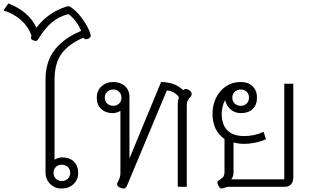

<svg xmlns="http://www.w3.org/2000/svg" viewBox="-70 -1075 1783 1105"><path d="M192 -83V-617Q192 -721 245.5 -789Q299 -857 397 -897Q386 -925 365.5 -952.5Q345 -980 323 -994Q268 -979 228.5 -946Q189 -913 153 -854Q144 -839 135 -839Q133 -839 121 -843Q108 -847 108 -858Q108 -864 111 -871Q92 -923 51 -959.5Q10 -996 -50 -1015L-22 -1055Q95 -1011 140 -915Q170 -957 213.5 -988Q257 -1019 306 -1035Q317 -1039 324 -1039Q331 -1039 336 -1035Q371 -1012 402 -969.5Q433 -927 446 -892Q452 -877 452 -869Q452 -860 441 -854Q432 -849 425 -849Q416 -849 410 -858Q327 -823 285.5 -767.5Q244 -712 244 -617V-156Q265 -169 289 -169Q331 -169 355.5 -144.5Q380 -120 380 -80Q380 -41 353 -15.5Q326 10 285 10Q245 10 218.5 -16.5Q192 -43 192 -83ZM334 -80Q334 -101 320 -114Q306 -127 285 -127Q265 -127 251.5 -114Q238 -101 238 -80Q238 -60 251.5 -46.5Q265 -33 285 -33Q306 -33 320 -46.5Q334 -60 334 -80Z M604 -15Q604 -20 608 -28Q623 -54 623 -78V-437Q602 -424 578 -424Q538 -424 512.5 -448Q487 -472 487 -513Q487 -553 514 -578Q541 -603 582 -603Q623 -603 649 -579.5Q675 -556 675 -518V-163L857 -603Q935 -603 985 -556Q991 -563 1000 -563Q1010 -563 1021 -555Q1033 -546 1033 -533Q1033 -526 1028.5 -520.5Q1024 -515 1023 -514Q1014 -504 1009.5 -495.5Q1005 -487 1005 -471V0H953V-471Q953 -497 960 -515Q948 -533 928.5 -543.5Q909 -554 890 -554L662 -9Q658 1 653.5 5.5Q649 10 642 10Q632 10 622 5Q604 -2 604 -15ZM629 -513Q629 -533 615.5 -546.5Q602 -560 582 -560Q561 -560 547 -546.5Q533 -533 533 -513Q533 -492 547 -479Q561 -466 582 -466Q602 -466 615.5 -479Q629 -492 629 -513Z M1205 10Q1195 10 1187 -6Q1181 -18 1181 -24Q1181 -30 1184.5 -33.5Q1188 -37 1197 -42Q1211 -51 1216.5 -60Q1222 -69 1222 -83V-275Q1153 -323 1153 -421Q1153 -469 1173 -511Q1193 -553 1230 -578Q1267 -603 1314 -603Q1359 -603 1384 -578.5Q1409 -554 1409 -513Q1409 -471 1384 -447.5Q1359 -424 1316 -424Q1283 -424 1258.5 -444Q1234 -464 1226 -498H1225Q1217 -484 1211.5 -462Q1206 -440 1206 -421Q1206 -357 1239 -324.5Q1272 -292 1334 -292Q1365 -292 1391 -297.5Q1417 -303 1447 -316L1461 -274Q1433 -261 1398.5 -254Q1364 -247 1337 -247Q1303 -247 1274 -255V-83Q1274 -60 1261 -43H1566V-593H1618V-53Q1618 -30 1605.5 -15Q1593 0 1570 0H1250Q1234 0 1218 7Q1211 10 1205 10ZM1363 -513Q1363 -534 1349.5 -547Q1336 -560 1316 -560Q1295 -560 1281 -546.5Q1267 -533 1267 -513Q1267 -492 1281 -479Q1295 -466 1316 -466Q1336 -466 1349.5 -479Q1363 -492 1363 -513Z"/></svg>

Font: Niramit ExtraLight
Style: Regular
Weight: 200
Designer: Katatrad Aksorn Co.,Ltd.
Foundry: Cadson Demak Co.,Ltd.
Version: Version 1.000; ttfautohint (v1.6)